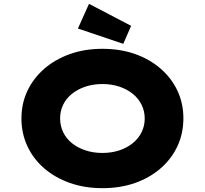

<svg xmlns="http://www.w3.org/2000/svg" viewBox="-20 -973 1070 1003"><path d="M515 10Q422 10 344.5 -17.5Q267 -45 210.5 -94Q154 -143 123 -209.5Q92 -276 92 -354Q92 -433 123.5 -499Q155 -565 211.5 -614Q268 -663 345 -690.5Q422 -718 515 -718Q608 -718 685 -691Q762 -664 819 -614.5Q876 -565 907 -499Q938 -433 938 -355Q938 -276 907 -209.5Q876 -143 819 -93.5Q762 -44 685 -17Q608 10 515 10ZM515 -174Q563 -174 603.5 -187.5Q644 -201 674 -225.5Q704 -250 720 -283Q736 -316 736 -354Q736 -392 720 -425Q704 -458 674 -482.5Q644 -507 603.5 -520.5Q563 -534 515 -534Q467 -534 426.5 -520.5Q386 -507 356 -483Q326 -459 310 -426Q294 -393 294 -354Q294 -316 310 -282.5Q326 -249 356 -225Q386 -201 426.5 -187.5Q467 -174 515 -174ZM624 -744 387 -824 445 -953 665 -838Z"/></svg>

Font: Lexend Mega ExtraBold
Style: Regular
Weight: 800
Designer: Bonnie Shaver-Troup, Thomas Jockin
Foundry: Lexend
Version: Version 1.007